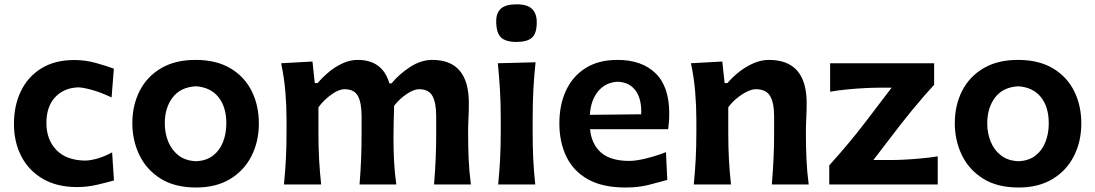

<svg xmlns="http://www.w3.org/2000/svg" viewBox="-20 -833 4945 867"><path d="M327.6 11.7Q237.3 11.7 173.6 -25.4Q109.9 -62.5 76.4 -127Q43 -191.4 43 -273.4Q43 -356 74.2 -421.1Q105.5 -486.3 166.5 -524.2Q227.5 -562 316.4 -562Q364.7 -562 412.6 -548.8Q460.4 -535.6 494.1 -522.9L483.9 -393.1Q431.6 -417.5 391.8 -428Q352.1 -438.5 332.5 -438.5Q268.1 -436 228.8 -393.8Q189.5 -351.6 189.5 -277.3Q189.5 -203.1 234.1 -156.2Q278.8 -109.4 362.8 -107.9Q388.2 -107.9 420.9 -117.4Q453.6 -127 486.3 -145L494.6 -18.1Q463.4 -9.3 418.9 1.2Q374.5 11.7 327.6 11.7Z M865.7 13.7Q768.6 13.7 704.6 -26.9Q640.6 -67.4 609.1 -133.5Q577.6 -199.7 577.6 -275.9Q577.6 -357.9 610.8 -422.9Q644 -487.8 707.8 -525.1Q771.5 -562.5 862.8 -562.5Q957 -562.5 1020.8 -524.4Q1084.5 -486.3 1116.7 -421.4Q1148.9 -356.4 1148.9 -275.9Q1148.9 -193.8 1115.5 -128.2Q1082 -62.5 1018.8 -24.4Q955.6 13.7 865.7 13.7ZM865.2 -105Q911.6 -106.9 941.9 -130.4Q972.2 -153.8 987.1 -191.9Q1002 -230 1002 -275.9Q1002 -350.1 966.6 -394.3Q931.2 -438.5 865.2 -443.4Q795.9 -439.9 760 -393.3Q724.1 -346.7 724.1 -275.9Q724.1 -231 740 -192.6Q755.9 -154.3 787.1 -130.6Q818.4 -106.9 865.2 -105Z M1939.9 0Q1944.8 -59.6 1947.3 -114Q1949.7 -168.5 1949.7 -231V-307.6Q1949.7 -368.7 1932.9 -399.4Q1916 -430.2 1872.6 -430.2Q1848.6 -430.2 1816.4 -408.4Q1784.2 -386.7 1759.8 -355.5Q1758.8 -323.7 1757.8 -283.4Q1756.8 -243.2 1756.8 -212.4Q1756.8 -153.3 1759.5 -103.3Q1762.2 -53.2 1769.5 0H1603.5Q1608.4 -59.6 1610.6 -114Q1612.8 -168.5 1612.8 -231V-307.6Q1612.8 -368.7 1596.2 -399.4Q1579.6 -430.2 1535.6 -430.2Q1510.3 -430.2 1476.3 -406Q1442.4 -381.8 1418 -348.6V-231Q1418 -168.5 1420.9 -114Q1423.8 -59.6 1430.2 0H1262.2Q1268.1 -59.6 1271 -115Q1273.9 -170.4 1273.9 -238.3V-293Q1273.9 -355 1268.6 -418.7Q1263.2 -482.4 1249.5 -547.4L1391.1 -555.2L1401.4 -458H1414.6Q1436.5 -484.4 1465.6 -508.3Q1494.6 -532.2 1527.8 -547.4Q1561 -562.5 1595.2 -562.5Q1707.5 -562.5 1738.3 -456.5H1748Q1782.7 -498.5 1831.8 -530.5Q1880.9 -562.5 1932.1 -562.5Q2097.2 -562.5 2097.2 -367.2Q2097.2 -331.5 2095.5 -298.6Q2093.8 -265.6 2093.8 -238.3Q2093.8 -170.4 2096.2 -115Q2098.6 -59.6 2106.4 0Z M2229.5 0Q2235.4 -59.6 2238.3 -115Q2241.2 -170.4 2241.2 -238.3V-293Q2241.2 -372.6 2237.5 -430.4Q2233.9 -488.3 2228 -547.4L2398.4 -551.8Q2392.1 -491.7 2388.7 -432.9Q2385.3 -374 2385.3 -293V-238.3Q2385.3 -170.4 2387.9 -115Q2390.6 -59.6 2397 0ZM2312 -643.6Q2264.2 -643.6 2242.4 -663.8Q2220.7 -684.1 2220.7 -737.3Q2220.7 -775.4 2242.4 -794.4Q2264.2 -813.5 2313 -813.5Q2360.8 -813.5 2382.3 -793Q2403.8 -772.5 2403.8 -731.9Q2403.8 -682.6 2382.3 -663.1Q2360.8 -643.6 2312 -643.6Z M2804.7 13.7Q2700.7 13.7 2634.8 -23.4Q2568.8 -60.5 2537.4 -126Q2505.9 -191.4 2505.9 -275.9Q2505.9 -359.9 2535.9 -424.3Q2565.9 -488.8 2624.3 -525.6Q2682.6 -562.5 2768.1 -562.5Q2877.9 -562.5 2939.9 -502.4Q3002 -442.4 3002 -321.3Q3002 -300.3 3000.7 -283.2Q2999.5 -266.1 2997.1 -249.5H2644.5Q2650.9 -182.1 2693.8 -144.3Q2736.8 -106.4 2822.3 -106.4Q2852.5 -106.4 2898.9 -117.9Q2945.3 -129.4 2987.3 -146L2993.2 -20.5Q2959 -11.2 2911.9 1.2Q2864.7 13.7 2804.7 13.7ZM2875.5 -316.9Q2877.9 -386.7 2849.9 -424.3Q2821.8 -461.9 2769.5 -463.9Q2715.3 -461.4 2681.6 -421.6Q2647.9 -381.8 2643.6 -314.5Z M3112.8 0Q3118.7 -59.6 3121.6 -115Q3124.5 -170.4 3124.5 -238.3V-293Q3124.5 -355 3119.1 -418.7Q3113.8 -482.4 3100.1 -547.4L3241.7 -555.2L3252 -458H3265.1Q3287.1 -484.4 3317.4 -508.3Q3347.7 -532.2 3382.6 -547.4Q3417.5 -562.5 3452.1 -562.5Q3622.6 -562.5 3622.6 -367.2Q3622.6 -331.5 3620.8 -298.6Q3619.1 -265.6 3619.1 -238.3Q3619.1 -170.4 3621.6 -115Q3624 -59.6 3631.8 0H3465.3Q3470.2 -59.6 3472.9 -114Q3475.6 -168.5 3475.6 -231V-307.6Q3475.6 -368.7 3457.5 -399.4Q3439.5 -430.2 3392.6 -430.2Q3375.5 -430.2 3352.5 -418.9Q3329.6 -407.7 3307.4 -389.4Q3285.2 -371.1 3268.6 -348.6V-231Q3268.6 -168.5 3271.5 -114Q3274.4 -59.6 3280.8 0Z M3724.6 0V-86.4Q3816.4 -188 3884.8 -277.8L4006.3 -437H3948.2Q3921.4 -437 3884 -435.1Q3846.7 -433.1 3805.9 -429.2Q3765.1 -425.3 3728.5 -418.9V-547.4H4198.2V-450.2Q4177.2 -427.7 4151.1 -397.5Q4125 -367.2 4098.1 -334.7Q4071.3 -302.2 4047.9 -272L3923.8 -110.4H4002.9Q4030.3 -110.4 4067.1 -112.3Q4104 -114.3 4142.6 -117.9Q4181.2 -121.6 4214.4 -127V0Z M4579.6 13.7Q4482.4 13.7 4418.5 -26.9Q4354.5 -67.4 4323 -133.5Q4291.5 -199.7 4291.5 -275.9Q4291.5 -357.9 4324.7 -422.9Q4357.9 -487.8 4421.6 -525.1Q4485.4 -562.5 4576.7 -562.5Q4670.9 -562.5 4734.6 -524.4Q4798.3 -486.3 4830.6 -421.4Q4862.8 -356.4 4862.8 -275.9Q4862.8 -193.8 4829.3 -128.2Q4795.9 -62.5 4732.7 -24.4Q4669.4 13.7 4579.6 13.7ZM4579.1 -105Q4625.5 -106.9 4655.8 -130.4Q4686 -153.8 4700.9 -191.9Q4715.8 -230 4715.8 -275.9Q4715.8 -350.1 4680.4 -394.3Q4645 -438.5 4579.1 -443.4Q4509.8 -439.9 4473.9 -393.3Q4438 -346.7 4438 -275.9Q4438 -231 4453.9 -192.6Q4469.7 -154.3 4501 -130.6Q4532.2 -106.9 4579.1 -105Z"/></svg>

Font: Pinar DS4-SemiBold
Style: Regular
Weight: 600
Designer: Amin Abedi
Version: Version 2.000